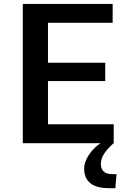

<svg xmlns="http://www.w3.org/2000/svg" viewBox="-20 -736 665 987"><path d="M97.2 -715.8H559.1V-618.7H226.6V-413.6H521V-319.3H226.6V-97.2H564.5V0H97.2ZM542.5 231.4Q476.1 231.4 444.3 205.8Q412.6 180.2 412.6 130.4Q412.6 96.2 438.7 57.6Q464.8 19 504.9 -4.9L564.5 0Q535.2 24.9 516.8 51.8Q498.5 78.6 498.5 106.4Q498.5 131.8 512.9 145.5Q527.3 159.2 557.6 159.2H579.1L572.8 231.4Z"/></svg>

Font: Monda SemiBold
Style: Regular
Weight: 600
Designer: Vernon Adams
Foundry: Vernon Adams
Version: Version 2.200